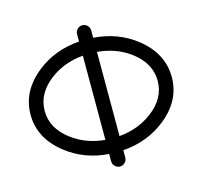

<svg xmlns="http://www.w3.org/2000/svg" viewBox="-111 -903 1081 1026"><g transform="rotate(-15 429.5 -390.5)"><path d="M390.6 -623.5Q286.1 -614.3 209 -556.6Q117.2 -487.8 117.2 -390.6Q117.2 -293.5 209 -225.1Q286.1 -167 390.6 -157.7ZM468.8 -623.5V-157.7Q573.2 -167 650.9 -225.1Q742.2 -293.5 742.2 -390.6Q742.2 -487.8 650.9 -556.6Q573.2 -614.3 468.8 -623.5ZM390.6 -742.2Q390.6 -758.3 402.1 -769.8Q413.6 -781.2 429.7 -781.2Q445.8 -781.2 457.3 -769.8Q468.8 -758.3 468.8 -742.2V-701.7Q605.5 -691.9 706.1 -611.8Q820.3 -520 820.3 -390.6Q820.3 -261.2 706.1 -169.9Q605.5 -89.4 468.8 -79.6V-39.1Q468.8 -22.9 457.3 -11.5Q445.8 0 429.7 0Q413.6 0 402.1 -11.5Q390.6 -22.9 390.6 -39.1V-79.6Q253.9 -89.4 153.8 -169.9Q39.1 -261.2 39.1 -390.6Q39.1 -520 153.8 -611.8Q253.9 -691.9 390.6 -701.7Z"/></g></svg>

Font: Comfortaa
Style: Regular
Weight: 400
Designer: Johan Aakerlund - aajohan
Foundry: Johan Aakerlund
Version: Version 2.004 2013